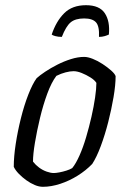

<svg xmlns="http://www.w3.org/2000/svg" viewBox="-20 -719 497 739"><path d="M145 0Q130 0 113.5 -7Q97 -14 81 -25.5Q65 -37 52 -50.5Q39 -64 33 -77Q33 -116 40.5 -165Q48 -214 60.5 -264Q73 -314 89 -355Q105 -396 121 -418Q133 -429 154 -443Q175 -457 200.5 -470Q226 -483 253 -491.5Q280 -500 304 -500Q318 -500 337 -492.5Q356 -485 375 -472.5Q394 -460 408 -447.5Q422 -435 425 -426Q425 -392 417 -345Q409 -298 396.5 -249Q384 -200 368 -157Q352 -114 335 -88Q311 -63 279 -43Q247 -23 212 -11.5Q177 0 145 0ZM187 -53Q195 -53 208.5 -55.5Q222 -58 236 -62.5Q250 -67 258 -72Q272 -89 286 -120.5Q300 -152 311.5 -191Q323 -230 332 -269.5Q341 -309 346 -343.5Q351 -378 351 -400Q344 -411 328 -421Q312 -431 294.5 -438Q277 -445 263 -445Q250 -445 232.5 -440.5Q215 -436 197 -427Q178 -402 162 -358.5Q146 -315 134 -265Q122 -215 114.5 -170Q107 -125 107 -97Q117 -84 130.5 -74Q144 -64 159.5 -58.5Q175 -53 187 -53ZM218 -577Q204 -577 193 -580Q182 -583 179 -586Q196 -637 227 -668Q258 -699 311 -699Q363 -699 383.5 -668Q404 -637 399 -586Q393 -583 383 -580Q373 -577 361 -577Q363 -618 349.5 -633Q336 -648 304 -648Q270 -648 252 -633Q234 -618 218 -577Z"/></svg>

Font: Texturina Medium 12pt ExtraLight
Style: Italic
Weight: 250
Italic angle: -11°
Version: Version 1.002